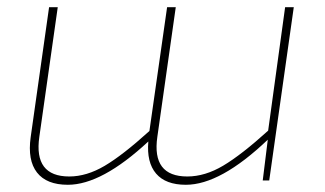

<svg xmlns="http://www.w3.org/2000/svg" viewBox="-20 -500 900 532"><path d="M794 -480 726 0H708L722 -113Q591 12 495 12Q439 12 412.5 -19Q386 -50 391 -108Q262 12 168 12Q109 12 82.5 -22Q56 -56 65 -120L116 -480H140L89 -121Q73 -11 172 -11Q220 -11 270 -40.5Q320 -70 394 -137L443 -480H467L416 -121Q400 -11 499 -11Q548 -11 598.5 -41Q649 -71 723 -138L770 -480Z"/></svg>

Font: Exo 2.0 Thin
Style: Italic
Weight: 250
Italic angle: -8°
Designer: Natanael Gama
Version: Version 1.001;PS 001.001;hotconv 1.0.70;makeotf.lib2.5.58329